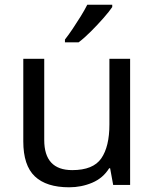

<svg xmlns="http://www.w3.org/2000/svg" viewBox="-20 -786 658 816"><path d="M533 -536V0H461L448 -71H444Q418 -29 372 -9.5Q326 10 274 10Q177 10 128 -36.5Q79 -83 79 -185V-536H168V-191Q168 -63 287 -63Q376 -63 410.5 -113Q445 -163 445 -257V-536ZM457 -756Q445 -738 420 -709.5Q395 -681 366.5 -652.5Q338 -624 314 -606H256V-618Q271 -637 288.5 -663Q306 -689 323 -716.5Q340 -744 351 -766H457Z"/></svg>

Font: Noto Sans Warang Citi
Style: Regular
Weight: 400
Designer: Mangu Purty
Foundry: Mangu Purty
Version: Version 3.002; ttfautohint (v1.8.4.7-5d5b)